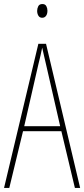

<svg xmlns="http://www.w3.org/2000/svg" viewBox="-20 -931 417 951"><path d="M351 0 284 -281H94L26 0H0L170 -714H208L377 0ZM208 -612Q202 -637 198 -655Q194 -673 189 -695Q185 -673 180.5 -655.5Q176 -638 170 -612L100 -306H278ZM190 -911Q204 -911 209.5 -900.5Q215 -890 215 -878Q215 -862 208 -852.5Q201 -843 189 -843Q176 -843 170 -853.5Q164 -864 164 -877Q164 -889 169.5 -900Q175 -911 190 -911Z"/></svg>

Font: Noto Sans ExtraCondensed Thin
Style: Regular
Weight: 100
Width: 2
Designer: Monotype Design Team
Foundry: Monotype Imaging Inc.
Version: Version 2.013; ttfautohint (v1.8.4.7-5d5b)